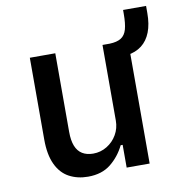

<svg xmlns="http://www.w3.org/2000/svg" viewBox="-74 -689 714 765"><g transform="rotate(-10 283.5 -306.0)"><path d="M222 9Q179 9 145.5 -9Q112 -27 93.5 -66.5Q75 -106 75 -167V-498H178V-180Q178 -145 187 -122.5Q196 -100 214 -89Q232 -78 258 -78Q288 -78 313.5 -93.5Q339 -109 354 -135Q369 -161 369 -192V-498H472V0H379V-92H371Q350 -49 314 -20Q278 9 222 9ZM459 -441 398 -481V-498Q428 -499 444.5 -509.5Q461 -520 467.5 -543Q474 -566 474 -606V-621H567V-592Q567 -547 554.5 -515Q542 -483 518 -464.5Q494 -446 459 -441Z"/></g></svg>

Font: Nunito Sans 7pt Condensed SemiBold
Style: Regular
Weight: 600
Width: 3
Designer: Vernon Adams
Foundry: Vernon Adams
Version: Version 3.101;gftools[0.9.27]